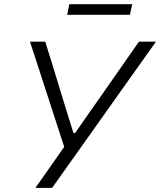

<svg xmlns="http://www.w3.org/2000/svg" viewBox="-20 -916 780 936"><path d="M152.5 0Q186 -47 220.5 -96.5Q254.5 -145.5 293 -200L192 -510.5Q175.5 -561.5 160.5 -607.8Q145.5 -654 126 -713H200.5Q220 -649.5 234.5 -604Q248.5 -558 261 -517Q273.5 -475.5 289 -425.5L338 -267.5H346L454.5 -422.5Q491 -474.5 520.5 -516.8Q550 -559 582 -605Q614 -651 657.5 -713H740.5Q694.5 -648.5 644.8 -578.5Q595 -508.5 553.5 -450L393.5 -224.5Q357.5 -173.5 315 -114Q272.5 -54.5 234 0ZM307.5 -844 318 -895.5H624.5L613.5 -844Z"/></svg>

Font: Heraclito Light
Style: Italic
Weight: 300
Italic angle: -12°
Designer: Kostas Bartsokas (font) & Cristiano Sobral (main changes)
Foundry: Kostas Bartsokas (font) & Cristiano Sobral (main changes)
Version: Version 1.00;July 8, 2020;FontCreator 13.0.0.2655 64-bit